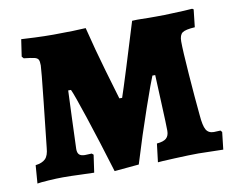

<svg xmlns="http://www.w3.org/2000/svg" viewBox="-63 -588 833 678"><g transform="rotate(-10 354.0 -248.5)"><path d="M194 -299H184Q183 -269 180 -199.5Q177 -130 176 -90Q176 -76 182.5 -70Q189 -64 203 -64L227 -65L233 -60L224 3Q210 3 175.5 1.5Q141 0 112 0Q90 0 60 2Q30 4 20 6L25 -59Q49 -62 60.5 -73.5Q72 -85 74 -112Q79 -157 91.5 -273.5Q104 -390 104 -403Q104 -418 100.5 -424Q97 -430 86.5 -432.5Q76 -435 49 -438L43 -445L52 -506Q65 -505 100 -503.5Q135 -502 167 -502Q203 -502 237 -503Q271 -504 283 -505Q303 -424 326.5 -343.5Q350 -263 357 -240H367Q375 -263 400 -343Q425 -423 449 -502Q468 -503 482.5 -502.5Q497 -502 507 -502H536Q569 -502 585 -503Q613 -504 635.5 -505Q658 -506 665 -507L670 -504L663 -441Q629 -439 618 -431Q607 -423 607 -400Q607 -368 613.5 -281Q620 -194 626 -133Q629 -94 637.5 -79.5Q646 -65 665 -65L689 -66L694 -60L687 2L598 0Q568 0 513 2.5Q458 5 452 6L460 -60Q484 -62 494 -71Q504 -80 504 -98Q504 -119 500.5 -195.5Q497 -272 496 -299H486Q478 -281 446.5 -190.5Q415 -100 384 2L296 10Q262 -102 232 -192.5Q202 -283 194 -299Z"/></g></svg>

Font: Alegreya SC ExtraBold
Style: Regular
Weight: 800
Designer: Juan Pablo del Peral
Foundry: Huerta Tipografica
Version: Version 2.007; ttfautohint (v1.6)